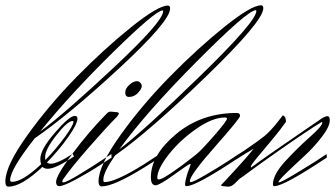

<svg xmlns="http://www.w3.org/2000/svg" viewBox="-27 -696 1255 719"><path d="M142 -108Q142 -100 143 -97Q183 -138 215.5 -182.5Q248 -227 248 -240Q248 -243 245 -243Q226 -243 184 -189.5Q142 -136 142 -108ZM582 -657Q556 -657 396.5 -500.5Q237 -344 123 -203Q214 -270 399 -443Q584 -616 584 -654Q584 -656 582 -657ZM610 -664Q610 -617 421 -442Q232 -267 103 -178Q11 -61 11 -22Q11 -15 18 -15Q57 -15 127 -81Q124 -89 124 -101Q124 -136 178.5 -199Q233 -262 253 -262Q263 -262 263 -252Q263 -232 229 -183.5Q195 -135 149 -88Q153 -83 163 -83Q189 -83 245 -120L250 -110Q181 -64 152 -64Q139 -64 132 -71Q53 3 5 3Q-7 3 -7 -16Q-7 -74 74 -187.5Q155 -301 259.5 -407.5Q364 -514 464.5 -594.5Q565 -675 601 -675Q605 -675 606 -674Q610 -672 610 -664Z M456 -333Q442 -333 442 -350Q442 -364 457 -378Q472 -392 486 -392Q493 -392 498.5 -386Q504 -380 504 -374Q504 -364 490 -348.5Q476 -333 456 -333ZM209 -24Q236 -64 304 -142Q372 -220 412 -260Q418 -268 418 -271Q418 -275 410 -276L387 -278Q379 -278 372 -270Q304 -201 243.5 -119.5Q183 -38 183 -15Q183 1 195 1Q211 1 260 -25.5Q309 -52 350 -79L391 -106L390 -119Q229 -13 211 -13Q206 -13 206 -17Z M931 -658Q901 -658 710 -466Q519 -274 420 -137Q512 -207 722.5 -411.5Q933 -616 933 -655Q933 -657 931 -658ZM959 -665Q959 -617 744.5 -409.5Q530 -202 404 -114Q360 -51 360 -23Q360 -14 364 -14Q405 -14 511 -80L571 -119L572 -106Q547 -90 515 -70Q399 2 354 2Q342 2 342 -17Q342 -75 423 -188.5Q504 -302 608.5 -408.5Q713 -515 813.5 -595.5Q914 -676 950 -676Q954 -676 955 -675Q959 -673 959 -665Z M867 -119 868 -106Q707 1 672 1Q666 1 666 -5Q666 -14 671 -33Q676 -52 682 -66L687 -80Q687 -82 685 -82Q680 -82 625 -42Q570 -2 555 -2Q538 -3 538 -32Q538 -115 632.5 -194Q727 -273 860 -273Q872 -273 872 -262Q872 -253 778 -146.5Q684 -40 684 -18Q684 -14 688 -14Q696 -14 741 -40Q786 -66 826 -92ZM708 -118Q725 -131 774 -187Q823 -243 823 -252Q823 -256 815 -256Q769 -256 708 -213.5Q647 -171 604.5 -117Q562 -63 562 -30Q562 -24 568 -24Q574 -24 587.5 -31.5Q601 -39 620.5 -52.5Q640 -66 653.5 -76Q667 -86 687 -101.5Q707 -117 708 -118Z M856 -98 853 -110 886 -131Q910 -147 930 -161.5Q950 -176 962 -185.5Q974 -195 986.5 -208.5Q999 -222 1003 -227Q1007 -232 1018.5 -246.5Q1030 -261 1032 -264Q1044 -260 1044 -240Q1024 -211 990 -170.5Q956 -130 934 -103.5Q912 -77 912 -71Q912 -69 913 -69Q915 -69 918 -72Q942 -90 1002.5 -132Q1063 -174 1113.5 -208.5Q1164 -243 1167 -245Q1189 -261 1199 -261Q1208 -261 1208 -246Q1208 -222 1178 -183Q1148 -144 1112 -111Q1076 -78 1046 -49Q1016 -20 1016 -14Q1016 -13 1017 -13Q1025 -13 1069.5 -39.5Q1114 -66 1155 -92L1196 -119L1197 -106Q1036 1 1001 1Q995 1 995 -5Q995 -42 1041.5 -92.5Q1088 -143 1134 -183.5Q1180 -224 1180 -237Q1180 -239 1178 -239L1176 -238Q1132 -212 1016 -131Q992 -114 965 -95Q938 -76 920.5 -63Q903 -50 888 -39Q873 -28 872 -28Q868 -25 859.5 -16Q851 -7 843.5 -2Q836 3 827 3Q803 1 802 0Q801 -1 801 -3Q802 -4 818 -21Q834 -38 849.5 -55Q865 -72 886.5 -96Q908 -120 923 -139L894 -122Z"/></svg>

Font: Herr Von Muellerhoff
Style: Regular
Weight: 400
Designer: Alejandro Paul
Foundry: Alejandro Paul
Version: Version 1.000